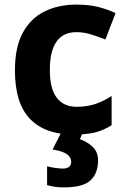

<svg xmlns="http://www.w3.org/2000/svg" viewBox="-20 -576 554 836"><path d="M300 10Q178 10 111.5 -57.5Q45 -125 45 -270Q45 -370 79 -433Q113 -496 173.5 -526Q234 -556 313 -556Q369 -556 410.5 -545Q452 -534 483 -519L439 -404Q404 -418 373.5 -427Q343 -436 313 -436Q197 -436 197 -271Q197 -189 227.5 -150Q258 -111 313 -111Q360 -111 396 -123.5Q432 -136 466 -158V-31Q432 -9 394.5 0.5Q357 10 300 10ZM407 122Q407 178 374.5 209Q342 240 256 240Q234 240 216.5 237Q199 234 185 230V148Q199 152 219.5 155Q240 158 255 158Q269 158 279.5 151.5Q290 145 290 128Q290 110 272 96Q254 82 209 75L247 0H341L328 30Q358 40 382.5 62.5Q407 85 407 122Z"/></svg>

Font: Noto Sans Medefaidrin
Style: Bold
Weight: 700
Designer: Dalton Maag Ltd
Foundry: Dalton Maag Ltd
Version: Version 1.002; ttfautohint (v1.8.4.7-5d5b)